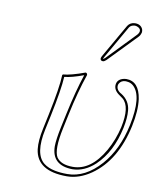

<svg xmlns="http://www.w3.org/2000/svg" viewBox="-79 -744 671 817"><g transform="rotate(10 256.0 -336.0)"><path d="M227.5 -251 214.4 -189Q193.8 -92.8 212.9 -62Q231.9 -34.2 283.2 -34.2Q361.3 -34.2 417 -131.3Q444.8 -180.7 457.5 -236.8Q477.1 -328.1 441.4 -357.9Q435.5 -362.8 427.2 -368.2Q397.9 -387.7 402.8 -414.1Q407.2 -435.5 434.1 -440.9Q438.5 -441.9 442.9 -441.9Q498.5 -441.9 509.8 -367.2Q516.6 -317.9 502 -249Q469.2 -95.7 369.6 -25.9Q317.9 9.8 265.1 9.8Q135.3 9.8 123.5 -82Q119.1 -118.7 130.9 -172.9L144 -234.9Q169.9 -357.9 171.4 -411.1L173.8 -414.1Q208 -417 268.1 -439Q275.9 -437 275.4 -429.2Q249 -352.1 227.5 -251ZM439 -682.1Q463.4 -682.1 472.2 -662.6Q475.1 -654.8 473.6 -647Q470.7 -636.2 463.9 -628.9L345.7 -506.8Q337.9 -499.5 332 -499Q320.8 -499 320.3 -508.8Q320.3 -510.7 320.8 -512.2Q321.8 -516.1 325.2 -522L407.2 -665Q418 -681.6 439 -682.1ZM217.8 -252.9Q239.3 -354 263.7 -426.8Q213.9 -408.2 181.2 -404.8Q178.2 -349.6 153.8 -232.9L140.6 -170.9Q117.2 -61.5 163.1 -25.4Q182.1 -10.7 211.4 -4.9Q235.4 0 265.1 0Q342.8 0 408.7 -74.2Q469.2 -143.1 492.2 -251Q519.5 -380.4 475.1 -420.4Q465.3 -428.7 454.1 -430.7Q448.7 -431.6 442.9 -432.1Q422.4 -432.1 414.1 -416Q413.1 -413.6 412.6 -412.1Q408.2 -392.6 428.2 -378.9Q430.7 -377.4 432.6 -376.5Q469.7 -353.5 473.6 -311Q476.6 -279.8 467.3 -234.9Q444.3 -127.4 380.4 -66.4Q335 -24.4 283.2 -23.9Q193.4 -25.4 192.9 -107.9Q193.4 -137.7 204.6 -190.9ZM439 -671.9Q423.3 -670.9 416 -660.2L334 -517.1Q332 -512.7 330.6 -509.8Q330.6 -509.8 330.6 -509.3L331.5 -508.8Q335 -510.7 338.9 -514.2L456.5 -636.2Q461.4 -641.6 463.9 -648.9Q466.8 -663.6 449.7 -669.9Q444.3 -671.9 439 -671.9Z"/></g></svg>

Font: Linux Biolinum Outline O
Style: Italic
Weight: 400
Italic angle: -12°
Designer: Philipp H. Poll
Foundry: Philipp H. Poll
Version: Version 0.6.2